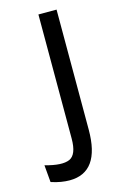

<svg xmlns="http://www.w3.org/2000/svg" viewBox="-180 -559 461 746"><g transform="rotate(-15 50.5 -186.0)"><path d="M5 141Q-11 141 -29.5 138Q-48 135 -69 128L-75 59Q-8 78 23 64.5Q54 51 54 -14V-513H127V-30Q127 141 5 141Z"/></g></svg>

Font: Bricolage Grotesque 96pt Light
Style: Regular
Weight: 300
Designer: Mathieu Triay
Foundry: Atelier Triay
Version: Version 1.001; ttfautohint (v1.8.4.7-5d5b);gftools[0.9.33.de